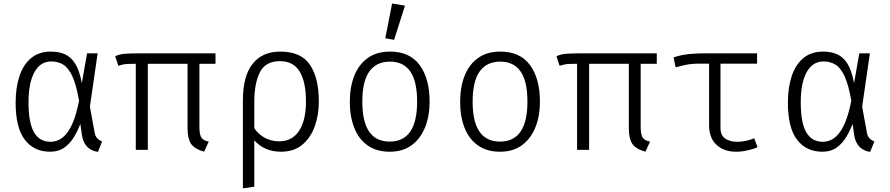

<svg xmlns="http://www.w3.org/2000/svg" viewBox="-20 -836 4963 1071"><path d="M264.1 -548.2Q308.7 -548.2 342.6 -533.1Q376.4 -517.9 400 -480Q423.6 -442.1 436.4 -372.3L465.6 -538.5H524.6L481.5 -241L508.2 -94.9Q511.3 -77.4 520.8 -66.4Q530.3 -55.4 549.7 -46.7L526.2 11.3Q448.7 0 436.4 -86.2L428.2 -145.1Q413.8 -106.7 392.3 -71Q370.8 -35.4 338.7 -12.6Q306.7 10.3 260 10.3Q169.7 10.3 118.5 -56.4Q67.2 -123.1 67.2 -263.6Q67.2 -347.2 88.5 -411.3Q109.7 -475.4 153.3 -511.8Q196.9 -548.2 264.1 -548.2ZM266.2 -493.3Q205.1 -493.3 172.1 -433.6Q139 -373.8 139 -263.6Q139 -152.3 169.5 -98.7Q200 -45.1 262.1 -45.1Q282.6 -45.1 304.4 -53.8Q326.2 -62.6 347.4 -86.4Q368.7 -110.3 387.7 -155.6Q406.7 -201 421 -274.4Q405.6 -363.1 383.6 -410.5Q361.5 -457.9 332.6 -475.6Q303.6 -493.3 266.2 -493.3Z M1182.1 -538.5V-480H1092.3V-127.2Q1092.3 -84.6 1103.8 -67.9Q1115.4 -51.3 1144.6 -46.2L1118.5 10.3Q1063.6 -5.6 1044.9 -34.9Q1026.2 -64.1 1026.2 -120V-480H804.6V0H737.4V-480H726.2Q703.6 -480 690.8 -479.2Q677.9 -478.5 667.4 -476.4Q656.9 -474.4 640 -469.2L622.6 -522.1Q635.4 -528.7 649.7 -532.1Q664.1 -535.4 689.7 -536.9Q715.4 -538.5 762.1 -538.5Z M1543.6 -548.2Q1659 -548.2 1708.7 -474.9Q1758.5 -401.5 1758.5 -269.2Q1758.5 -195.4 1735.9 -131.8Q1713.3 -68.2 1666.7 -29Q1620 10.3 1547.2 10.3Q1454.9 10.3 1398.5 -53.3V205.6L1334.9 214.4V-275.9Q1334.9 -410.8 1388.7 -479.5Q1442.6 -548.2 1543.6 -548.2ZM1541.5 -494.9Q1461.5 -494.9 1430 -433.6Q1398.5 -372.3 1398.5 -266.2V-121Q1421 -86.7 1457.4 -67.2Q1493.8 -47.7 1536.4 -47.7Q1609.7 -47.7 1648.2 -106.2Q1686.7 -164.6 1686.7 -270.3Q1686.7 -379 1651.5 -436.9Q1616.4 -494.9 1541.5 -494.9Z M2155.4 -548.2Q2266.2 -548.2 2321.3 -472.6Q2376.4 -396.9 2376.4 -269.2Q2376.4 -189.2 2351.3 -126.2Q2326.2 -63.1 2276.7 -26.4Q2227.2 10.3 2153.8 10.3Q2080 10.3 2030.5 -24.9Q1981 -60 1956.2 -122.8Q1931.3 -185.6 1931.3 -268.2Q1931.3 -350.8 1956.4 -413.8Q1981.5 -476.9 2031.5 -512.6Q2081.5 -548.2 2155.4 -548.2ZM2155.4 -492.3Q2079.5 -492.3 2040.3 -437.4Q2001 -382.6 2001 -268.2Q2001 -46.2 2153.8 -46.2Q2306.7 -46.2 2306.7 -269.2Q2306.7 -382.6 2268.5 -437.4Q2230.3 -492.3 2155.4 -492.3ZM2167.2 -816.4 2239 -804.6 2178.5 -613.8 2129.2 -622.6Z M2770.8 -548.2Q2881.5 -548.2 2936.7 -472.6Q2991.8 -396.9 2991.8 -269.2Q2991.8 -189.2 2966.7 -126.2Q2941.5 -63.1 2892.1 -26.4Q2842.6 10.3 2769.2 10.3Q2695.4 10.3 2645.9 -24.9Q2596.4 -60 2571.5 -122.8Q2546.7 -185.6 2546.7 -268.2Q2546.7 -350.8 2571.8 -413.8Q2596.9 -476.9 2646.9 -512.6Q2696.9 -548.2 2770.8 -548.2ZM2770.8 -492.3Q2694.9 -492.3 2655.6 -437.4Q2616.4 -382.6 2616.4 -268.2Q2616.4 -46.2 2769.2 -46.2Q2922.1 -46.2 2922.1 -269.2Q2922.1 -382.6 2883.8 -437.4Q2845.6 -492.3 2770.8 -492.3Z M3643.6 -538.5V-480H3553.8V-127.2Q3553.8 -84.6 3565.4 -67.9Q3576.9 -51.3 3606.2 -46.2L3580 10.3Q3525.1 -5.6 3506.4 -34.9Q3487.7 -64.1 3487.7 -120V-480H3266.2V0H3199V-480H3187.7Q3165.1 -480 3152.3 -479.2Q3139.5 -478.5 3129 -476.4Q3118.5 -474.4 3101.5 -469.2L3084.1 -522.1Q3096.9 -528.7 3111.3 -532.1Q3125.6 -535.4 3151.3 -536.9Q3176.9 -538.5 3223.6 -538.5Z M4203.1 -538.5V-481H3999V-122.6Q3999 -80.5 4025.4 -62.8Q4051.8 -45.1 4092.8 -45.1Q4137.4 -45.1 4187.2 -64.6L4205.6 -15.4Q4190.3 -6.7 4154.4 1.8Q4118.5 10.3 4086.2 10.3Q4017.9 10.3 3976.7 -28.2Q3935.4 -66.7 3935.4 -136.9V-481H3890.3Q3862.1 -481 3842.1 -479.5Q3822.1 -477.9 3801.3 -473.6Q3780.5 -469.2 3748.7 -460.5L3737.4 -515.9Q3776.9 -529.2 3818.5 -533.8Q3860 -538.5 3907.2 -538.5Z M4571.8 -548.2Q4616.4 -548.2 4650.3 -533.1Q4684.1 -517.9 4707.7 -480Q4731.3 -442.1 4744.1 -372.3L4773.3 -538.5H4832.3L4789.2 -241L4815.9 -94.9Q4819 -77.4 4828.5 -66.4Q4837.9 -55.4 4857.4 -46.7L4833.8 11.3Q4756.4 0 4744.1 -86.2L4735.9 -145.1Q4721.5 -106.7 4700 -71Q4678.5 -35.4 4646.4 -12.6Q4614.4 10.3 4567.7 10.3Q4477.4 10.3 4426.2 -56.4Q4374.9 -123.1 4374.9 -263.6Q4374.9 -347.2 4396.2 -411.3Q4417.4 -475.4 4461 -511.8Q4504.6 -548.2 4571.8 -548.2ZM4573.8 -493.3Q4512.8 -493.3 4479.7 -433.6Q4446.7 -373.8 4446.7 -263.6Q4446.7 -152.3 4477.2 -98.7Q4507.7 -45.1 4569.7 -45.1Q4590.3 -45.1 4612.1 -53.8Q4633.8 -62.6 4655.1 -86.4Q4676.4 -110.3 4695.4 -155.6Q4714.4 -201 4728.7 -274.4Q4713.3 -363.1 4691.3 -410.5Q4669.2 -457.9 4640.3 -475.6Q4611.3 -493.3 4573.8 -493.3Z"/></svg>

Font: Fira Code Light
Style: Regular
Weight: 300
Monospace: yes
Designer: Carrois Corporate, Edenspiekermann AG, Nikita Prokopov
Foundry: Carrois Corporate, Edenspiekermann AG, Nikita Prokopov
Version: Version 6.000; ttfautohint (v1.8.2) -l 8 -r 50 -G 200 -x 14 